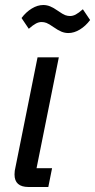

<svg xmlns="http://www.w3.org/2000/svg" viewBox="-20 -747 380 767"><path d="M94 0Q38 0 38 -50Q38 -58 39 -65Q40 -72 42 -80L130 -518H215L126 -75H188L173 0ZM253 -615Q239 -615 225.5 -620.5Q212 -626 195 -638Q175 -652 165.5 -655.5Q156 -659 146 -659Q135 -659 123.5 -653Q112 -647 95 -632L66 -675Q84 -699 107 -713Q130 -727 153 -727Q167 -727 180.5 -721.5Q194 -716 211 -704Q231 -690 240.5 -686.5Q250 -683 260 -683Q271 -683 282.5 -689Q294 -695 311 -710L340 -667Q322 -643 299 -629Q276 -615 253 -615Z"/></svg>

Font: IBM Plex Sans Cond Text
Style: Italic
Weight: 450
Width: 3
Italic angle: -11°
Designer: Mike Abbink, Paul van der Laan, Pieter van Rosmalen
Foundry: Bold Monday
Version: Version 1.3